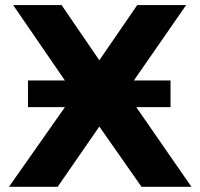

<svg xmlns="http://www.w3.org/2000/svg" viewBox="-20 -720 771 740"><path d="M14.5 0 265.9 -357.8 30.7 -700.4H217.4L362.8 -487.7L508.9 -700.4H697.4L465 -365.2L717.8 0H525.5L362.8 -232.3L202.2 0ZM87.8 -307.1V-409.9H637.2V-307.1Z"/></svg>

Font: Montserrat Alternates Thin
Style: Regular
Weight: 100
Designer: Julieta Ulanovsky
Foundry: Julieta Ulanovsky
Version: Version 9.000